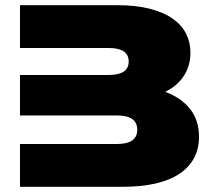

<svg xmlns="http://www.w3.org/2000/svg" viewBox="-20 -720 813 740"><path d="M57 -700H431Q503 -700 556.5 -686.5Q610 -673 645 -648.5Q680 -624 697 -590.5Q714 -557 714 -517Q714 -468 689.5 -429Q665 -390 617 -366Q679 -343 713 -299.5Q747 -256 747 -193Q747 -101 672 -50.5Q597 0 451 0H57V-165H431Q509 -165 509 -220Q509 -275 431 -275H57V-431H399Q476 -431 476 -483Q476 -535 399 -535H57Z"/></svg>

Font: Montserrat-Alt1 Black
Style: Regular
Weight: 900
Designer: Differentunic
Foundry: Differentunic
Version: Version 7.222